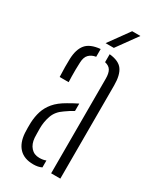

<svg xmlns="http://www.w3.org/2000/svg" viewBox="-193 -810 727 878"><g transform="rotate(30 170.5 -371.0)"><path d="M39 -100Q38.5 -115 38.2 -126.8Q38 -138.5 38.5 -153.5Q40 -187 49 -215Q58 -243 78.5 -267.5Q99 -292 137 -313.5Q148 -320 160.8 -327Q173.5 -334 187 -340.5V-301.5Q177.5 -296.5 166.5 -289.5Q155.5 -282.5 143 -273.5Q110 -251.5 98.8 -219.2Q87.5 -187 87.5 -152.5Q87.5 -138.5 87.8 -125.8Q88 -113 88.5 -103Q91 -71.5 107.8 -52.8Q124.5 -34 152.5 -34Q172.5 -34 187 -40V-3.5Q169 5.5 143.5 5.5Q95 5.5 68.8 -21.8Q42.5 -49 39 -100ZM48.5 -401Q47 -429 47 -452.5Q47 -476 47.5 -496.5Q49.5 -547.5 71.8 -574Q94 -600.5 147 -605.5V-564.5Q124.5 -561 110.8 -547.2Q97 -533.5 96 -504.5Q95 -486 94.8 -466.8Q94.5 -447.5 95 -430.5Q95.5 -413.5 96 -401ZM235 0V-499.5Q235 -528 226 -543.2Q217 -558.5 194.5 -563.5V-605.5Q245 -600.5 264.2 -573.5Q283.5 -546.5 283.5 -492V0ZM153 -640 231 -748H274.5L196.5 -640Z"/></g></svg>

Font: Big Shoulders Stencil Text ExtraLight
Style: Regular
Weight: 250
Version: Version 2.001